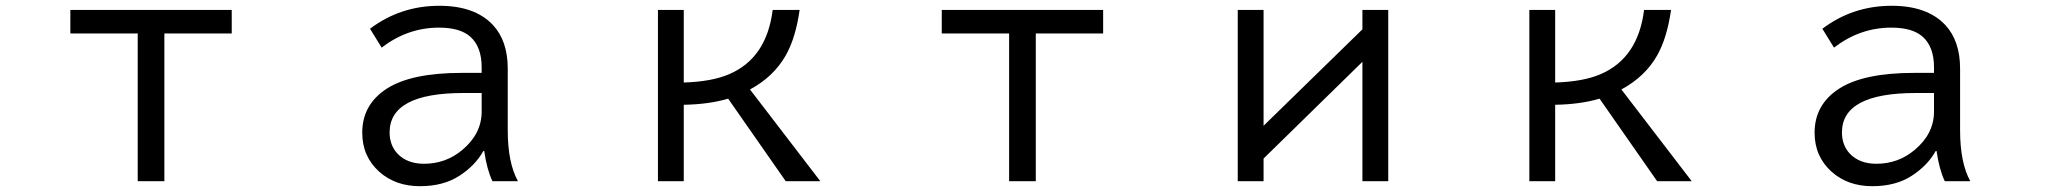

<svg xmlns="http://www.w3.org/2000/svg" viewBox="-20 -599 7040 661"><path d="M222.2 -564.9H777.8V-483.9H545.9V24.9H454.1V-483.9H222.2Z M1638.2 -348.1V-367.2Q1638.2 -437.5 1599.6 -472.2Q1564.5 -503.9 1491.2 -503.9Q1383.8 -503.9 1293.9 -435.1L1253.9 -500Q1358.4 -579.1 1492.7 -579.1Q1614.7 -579.1 1676.8 -513.2Q1728 -458.5 1728 -362.8V-150.9Q1728 -38.6 1763.2 24.9H1675.3Q1656.2 -15.6 1647 -79.1H1644Q1616.2 -29.3 1562 5.9Q1506.8 42 1425.8 42Q1341.3 42 1285.6 -7.8Q1227.1 -60.5 1227.1 -142.1Q1227.1 -239.7 1312.5 -294.4Q1397 -348.1 1569.8 -348.1ZM1638.2 -278.8H1575.2Q1321.3 -278.8 1321.3 -143.1Q1321.3 -99.1 1348.6 -69.8Q1381.8 -35.2 1439.9 -35.2Q1515.1 -35.2 1571.8 -83Q1638.2 -138.7 1638.2 -214.8Z M2245.1 -564.9H2334V-314.9Q2431.6 -317.9 2491.7 -344.2Q2619.6 -399.9 2640.1 -564.9H2732.9Q2719.2 -468.3 2685.1 -408.2Q2643.6 -335 2562 -291L2804.2 24.9H2685.1L2486.8 -259.3Q2420.4 -239.7 2334 -238.3V24.9H2245.1Z M3222.2 -564.9H3777.8V-483.9H3545.9V24.9H3454.1V-483.9H3222.2Z M4241.2 -564.9H4330.1V-166L4670.4 -498V-564.9H4759.3V24.9H4670.4V-386.2L4330.1 -53.2V24.9H4241.2Z M5245.1 -564.9H5334V-314.9Q5431.6 -317.9 5491.7 -344.2Q5619.6 -399.9 5640.1 -564.9H5732.9Q5719.2 -468.3 5685.1 -408.2Q5643.6 -335 5562 -291L5804.2 24.9H5685.1L5486.8 -259.3Q5420.4 -239.7 5334 -238.3V24.9H5245.1Z M6638.2 -348.1V-367.2Q6638.2 -437.5 6599.6 -472.2Q6564.5 -503.9 6491.2 -503.9Q6383.8 -503.9 6293.9 -435.1L6253.9 -500Q6358.4 -579.1 6492.7 -579.1Q6614.7 -579.1 6676.8 -513.2Q6728 -458.5 6728 -362.8V-150.9Q6728 -38.6 6763.2 24.9H6675.3Q6656.2 -15.6 6647 -79.1H6644Q6616.2 -29.3 6562 5.9Q6506.8 42 6425.8 42Q6341.3 42 6285.6 -7.8Q6227.1 -60.5 6227.1 -142.1Q6227.1 -239.7 6312.5 -294.4Q6397 -348.1 6569.8 -348.1ZM6638.2 -278.8H6575.2Q6321.3 -278.8 6321.3 -143.1Q6321.3 -99.1 6348.6 -69.8Q6381.8 -35.2 6439.9 -35.2Q6515.1 -35.2 6571.8 -83Q6638.2 -138.7 6638.2 -214.8Z"/></svg>

Font: BIZ UDGothic
Style: Regular
Weight: 400
Monospace: yes
Designer: TypeBank Co., Ltd.
Foundry: Morisawa Inc.
Version: Version 1.05